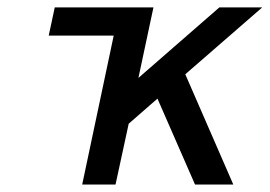

<svg xmlns="http://www.w3.org/2000/svg" viewBox="-20 -492 719 512"><path d="M109.9 -397 126 -472.2H389.2L349.1 -284.2L564.9 -472.2H679.2L474.1 -293.9L602.1 0H500L399.9 -229L323.2 -162.1L288.1 0H199.2L283.2 -397Z"/></svg>

Font: CMU Bright
Style: SemiBoldOblique
Weight: 600
Italic angle: -12°
Version: Version 0.7.0